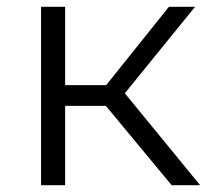

<svg xmlns="http://www.w3.org/2000/svg" viewBox="-20 -546 621 566"><path d="M172 -295V-526H101V0H172V-234H292L486 0H570L348 -271L555 -526H478L293 -295Z"/></svg>

Font: Montserrat Z
Style: Regular
Weight: 400
Designer: Julieta Ulanovsky
Foundry: Julieta Ulanovsky
Version: Version 8.000